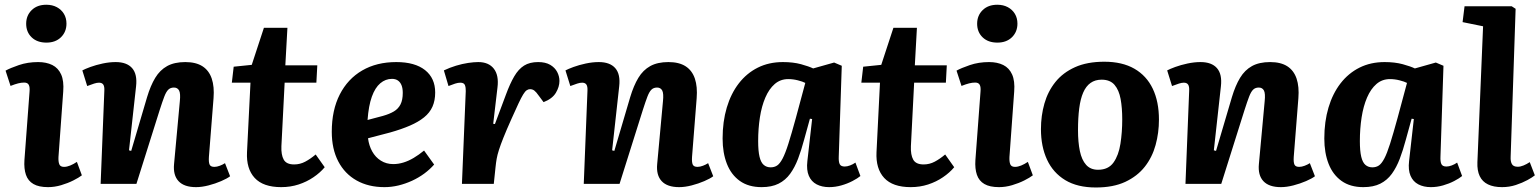

<svg xmlns="http://www.w3.org/2000/svg" viewBox="-20 -794 6647 829"><path d="M107.5 -397.5Q109.5 -418 104.2 -427.7Q99 -437.5 84.5 -437.5Q72 -437.5 58.2 -434Q44.5 -430.5 25.5 -423L4 -489Q23.5 -500 61.5 -513Q99.5 -526 144.5 -526Q180 -526 205.8 -513.3Q231.5 -500.5 244 -472.5Q256.5 -444.5 253 -399L232.5 -116.5Q231.5 -96 236 -84.8Q240.5 -73.5 256.5 -73.5Q269 -73.5 283 -79.3Q297 -85 312 -95L333.5 -37Q320.5 -27 296.8 -15Q273 -3 244.3 5.5Q215.5 14 187.5 14Q147.5 14 124.3 0.5Q101 -13 92 -39.3Q83 -65.5 85.5 -103ZM93 -691.5Q93 -727 116.8 -750.3Q140.5 -773.5 180 -773.5Q206 -773.5 225.5 -763Q245 -752.5 256 -734.3Q267 -716 267 -692Q267 -656.5 243.3 -633.2Q219.5 -610 180.5 -610Q140.5 -610 116.8 -632.7Q93 -655.5 93 -691.5Z M973.5 -33Q960.5 -23 935 -12Q909.5 -1 880.5 6.5Q851.5 14 826.5 14Q775 14 751 -11.8Q727 -37.5 731.5 -85.5L756.5 -357Q760 -390.5 753.3 -403.2Q746.5 -416 731 -416Q716 -416 706.8 -407Q697.5 -398 689.5 -377.2Q681.5 -356.5 669.5 -319L569 0H414.5L430.5 -402Q431.5 -420.5 426 -428.7Q420.5 -437 407.5 -437Q398.5 -437 386.5 -433.2Q374.5 -429.5 356.5 -422.5L335.5 -490Q346.5 -496 370.2 -504.8Q394 -513.5 423.3 -519.8Q452.5 -526 479.5 -526Q527.5 -526 550.5 -499.8Q573.5 -473.5 567.5 -421L537 -145L546.5 -142.5L615 -374.5Q630 -424.5 650.3 -458Q670.5 -491.5 701.8 -508.8Q733 -526 780 -526Q826 -526 854.3 -507.8Q882.5 -489.5 894.3 -454.5Q906 -419.5 902 -370L882 -116.5Q880.5 -93.5 885 -83.5Q889.5 -73.5 905.5 -73.5Q916.5 -73.5 929 -78.3Q941.5 -83 951.5 -89.5Z M989 -506 1067 -514 1119.5 -674H1221L1212 -512H1350L1346 -437H1209L1195 -162.5Q1193.5 -125.5 1205 -104.8Q1216.5 -84 1250 -84Q1275.5 -84 1298 -96Q1320.5 -108 1343 -127L1382 -72Q1362.5 -48.5 1333.5 -28.8Q1304.5 -9 1269.3 2.5Q1234 14 1194 14Q1116.5 14 1079.7 -25.7Q1043 -65.5 1046.5 -137L1061.5 -437H981Z M1691 -526Q1771.5 -526 1815.3 -491.3Q1859 -456.5 1859 -394.5Q1859 -360 1847.3 -333.5Q1835.5 -307 1811 -287.3Q1786.5 -267.5 1750.3 -251.8Q1714 -236 1664.5 -222L1569 -197Q1573 -165.5 1587 -140.3Q1601 -115 1624.5 -100.3Q1648 -85.5 1678 -85.5Q1700 -85.5 1722 -92.3Q1744 -99 1766.3 -112.3Q1788.5 -125.5 1811 -144L1854.5 -83.5Q1836 -62.5 1812 -44.7Q1788 -27 1759.3 -13.7Q1730.5 -0.5 1700.3 6.8Q1670 14 1640 14Q1571 14 1519.8 -14.7Q1468.5 -43.5 1440.5 -97.2Q1412.5 -151 1412.5 -225Q1412.5 -318.5 1447 -386Q1481.5 -453.5 1544 -489.8Q1606.5 -526 1691 -526ZM1719 -393Q1719 -412.5 1713.8 -425.7Q1708.5 -439 1698.3 -446.2Q1688 -453.5 1672.5 -453.5Q1644.5 -453.5 1622 -434.5Q1599.5 -415.5 1585.5 -376.5Q1571.5 -337.5 1567 -276L1633 -293.5Q1661.5 -301.5 1680.5 -312.8Q1699.5 -324 1709.3 -343.3Q1719 -362.5 1719 -393Z M1991 -400.5Q1991.5 -415.5 1987.5 -426.2Q1983.5 -437 1967.5 -437Q1957.5 -437 1945 -433Q1932.5 -429 1916.5 -422.5L1896.5 -490Q1921.5 -502 1948.8 -510.3Q1976 -518.5 2001.3 -522.3Q2026.5 -526 2045 -526Q2090 -526 2112.3 -497.3Q2134.5 -468.5 2128 -416.5L2109.5 -259.5L2117 -258.5L2164.5 -385.5Q2182 -433 2200.3 -464.2Q2218.5 -495.5 2242.8 -510.8Q2267 -526 2303.5 -526Q2335.5 -526 2355.8 -514Q2376 -502 2385.8 -483.2Q2395.5 -464.5 2395.5 -444.5Q2395.5 -419 2380 -393.2Q2364.5 -367.5 2327 -353L2306.5 -380.5Q2295 -397 2287 -403Q2279 -409 2268.5 -409Q2261 -409 2254 -404.2Q2247 -399.5 2238.8 -386Q2230.5 -372.5 2218.8 -347.5Q2207 -322.5 2188.5 -281Q2166.5 -232 2153.8 -200Q2141 -168 2134.3 -146.7Q2127.5 -125.5 2124.5 -108.5Q2121.5 -91.5 2119.5 -71.5L2112 0H1974.5Z M3059.5 -33Q3046.5 -23 3021 -12Q2995.5 -1 2966.5 6.5Q2937.5 14 2912.5 14Q2861 14 2837 -11.8Q2813 -37.5 2817.5 -85.5L2842.5 -357Q2846 -390.5 2839.3 -403.2Q2832.5 -416 2817 -416Q2802 -416 2792.8 -407Q2783.5 -398 2775.5 -377.2Q2767.5 -356.5 2755.5 -319L2655 0H2500.5L2516.5 -402Q2517.5 -420.5 2512 -428.7Q2506.5 -437 2493.5 -437Q2484.5 -437 2472.5 -433.2Q2460.5 -429.5 2442.5 -422.5L2421.5 -490Q2432.5 -496 2456.2 -504.8Q2480 -513.5 2509.3 -519.8Q2538.5 -526 2565.5 -526Q2613.5 -526 2636.5 -499.8Q2659.5 -473.5 2653.5 -421L2623 -145L2632.5 -142.5L2701 -374.5Q2716 -424.5 2736.3 -458Q2756.5 -491.5 2787.8 -508.8Q2819 -526 2866 -526Q2912 -526 2940.3 -507.8Q2968.5 -489.5 2980.3 -454.5Q2992 -419.5 2988 -370L2968 -116.5Q2966.5 -93.5 2971 -83.5Q2975.5 -73.5 2991.5 -73.5Q3002.5 -73.5 3015 -78.3Q3027.5 -83 3037.5 -89.5Z M3601.5 -118Q3600.5 -96 3605.5 -85.5Q3610.5 -75 3627.5 -75Q3638 -75 3650.5 -79.8Q3663 -84.5 3673.5 -92L3695 -34Q3683 -24 3661 -12.5Q3639 -1 3612.8 6.5Q3586.5 14 3560 14Q3529 14 3506 2Q3483 -10 3472.3 -35Q3461.5 -60 3466 -98.5L3486.5 -280L3477 -281.5L3452 -191Q3440 -146 3425.8 -108.5Q3411.5 -71 3391.5 -43.5Q3371.5 -16 3341.8 -1Q3312 14 3268.5 14Q3212 14 3174.5 -12.7Q3137 -39.5 3118.5 -86.7Q3100 -134 3100 -196Q3100 -269 3118 -329.5Q3136 -390 3170 -434Q3204 -478 3252 -502Q3300 -526 3360.5 -526Q3404.5 -526 3438.5 -516.8Q3472.5 -507.5 3491 -498.5L3581.5 -524L3614.5 -510ZM3307.5 -71.5Q3323.5 -71.5 3335.3 -79.3Q3347 -87 3358.8 -109Q3370.5 -131 3384 -173.5Q3397.5 -216 3416.5 -285.5L3457 -436Q3445.5 -442 3424.8 -447.2Q3404 -452.5 3383.5 -452.5Q3349.5 -452.5 3325 -431.2Q3300.5 -410 3284.5 -372.7Q3268.5 -335.5 3261 -287Q3253.5 -238.5 3253.5 -185Q3253.5 -142 3259.5 -117Q3265.5 -92 3277.8 -81.8Q3290 -71.5 3307.5 -71.5Z M3707 -506 3785 -514 3837.5 -674H3939L3930 -512H4068L4064 -437H3927L3913 -162.5Q3911.5 -125.5 3923 -104.8Q3934.5 -84 3968 -84Q3993.5 -84 4016 -96Q4038.5 -108 4061 -127L4100 -72Q4080.5 -48.5 4051.5 -28.8Q4022.5 -9 3987.3 2.5Q3952 14 3912 14Q3834.5 14 3797.7 -25.7Q3761 -65.5 3764.5 -137L3779.5 -437H3699Z M4213.5 -397.5Q4215.5 -418 4210.2 -427.7Q4205 -437.5 4190.5 -437.5Q4178 -437.5 4164.2 -434Q4150.5 -430.5 4131.5 -423L4110 -489Q4129.5 -500 4167.5 -513Q4205.5 -526 4250.5 -526Q4286 -526 4311.8 -513.3Q4337.5 -500.5 4350 -472.5Q4362.5 -444.5 4359 -399L4338.5 -116.5Q4337.5 -96 4342 -84.8Q4346.5 -73.5 4362.5 -73.5Q4375 -73.5 4389 -79.3Q4403 -85 4418 -95L4439.5 -37Q4426.5 -27 4402.8 -15Q4379 -3 4350.3 5.5Q4321.5 14 4293.5 14Q4253.5 14 4230.3 0.5Q4207 -13 4198 -39.3Q4189 -65.5 4191.5 -103ZM4199 -691.5Q4199 -727 4222.8 -750.3Q4246.5 -773.5 4286 -773.5Q4312 -773.5 4331.5 -763Q4351 -752.5 4362 -734.3Q4373 -716 4373 -692Q4373 -656.5 4349.3 -633.2Q4325.5 -610 4286.5 -610Q4246.5 -610 4222.8 -632.7Q4199 -655.5 4199 -691.5Z M4711.5 15.5Q4632 15.5 4579.5 -16.2Q4527 -48 4500.7 -104.8Q4474.5 -161.5 4474.5 -236.5Q4474.5 -294.5 4489.5 -347Q4504.5 -399.5 4537 -440Q4569.5 -480.5 4621.8 -504Q4674 -527.5 4748 -527.5Q4825.5 -527.5 4878 -497.3Q4930.5 -467 4957.3 -411Q4984 -355 4984 -277.5Q4984 -220.5 4969.5 -167.8Q4955 -115 4922.8 -74Q4890.5 -33 4838.5 -8.7Q4786.5 15.5 4711.5 15.5ZM4721 -61Q4765.5 -61 4787.8 -92.3Q4810 -123.5 4817.7 -173.3Q4825.5 -223 4825.5 -278.5Q4825.5 -328 4818.5 -366.5Q4811.5 -405 4792.3 -427.5Q4773 -450 4736.5 -450Q4708.5 -450 4688.8 -436Q4669 -422 4657 -394.5Q4645 -367 4639.8 -326.3Q4634.5 -285.5 4634.5 -232Q4634.5 -180.5 4642.5 -142Q4650.5 -103.5 4669.5 -82.3Q4688.5 -61 4721 -61Z M5657.5 -33Q5644.5 -23 5619 -12Q5593.5 -1 5564.5 6.5Q5535.5 14 5510.5 14Q5459 14 5435 -11.8Q5411 -37.5 5415.5 -85.5L5440.5 -357Q5444 -390.5 5437.3 -403.2Q5430.5 -416 5415 -416Q5400 -416 5390.8 -407Q5381.5 -398 5373.5 -377.2Q5365.5 -356.5 5353.5 -319L5253 0H5098.5L5114.5 -402Q5115.5 -420.5 5110 -428.7Q5104.5 -437 5091.5 -437Q5082.5 -437 5070.5 -433.2Q5058.5 -429.5 5040.5 -422.5L5019.5 -490Q5030.5 -496 5054.2 -504.8Q5078 -513.5 5107.3 -519.8Q5136.5 -526 5163.5 -526Q5211.5 -526 5234.5 -499.8Q5257.5 -473.5 5251.5 -421L5221 -145L5230.5 -142.5L5299 -374.5Q5314 -424.5 5334.3 -458Q5354.5 -491.5 5385.8 -508.8Q5417 -526 5464 -526Q5510 -526 5538.3 -507.8Q5566.5 -489.5 5578.3 -454.5Q5590 -419.5 5586 -370L5566 -116.5Q5564.5 -93.5 5569 -83.5Q5573.5 -73.5 5589.5 -73.5Q5600.5 -73.5 5613 -78.3Q5625.5 -83 5635.5 -89.5Z M6199.5 -118Q6198.5 -96 6203.5 -85.5Q6208.5 -75 6225.5 -75Q6236 -75 6248.5 -79.8Q6261 -84.5 6271.5 -92L6293 -34Q6281 -24 6259 -12.5Q6237 -1 6210.8 6.5Q6184.5 14 6158 14Q6127 14 6104 2Q6081 -10 6070.3 -35Q6059.5 -60 6064 -98.5L6084.5 -280L6075 -281.5L6050 -191Q6038 -146 6023.8 -108.5Q6009.5 -71 5989.5 -43.5Q5969.5 -16 5939.8 -1Q5910 14 5866.5 14Q5810 14 5772.5 -12.7Q5735 -39.5 5716.5 -86.7Q5698 -134 5698 -196Q5698 -269 5716 -329.5Q5734 -390 5768 -434Q5802 -478 5850 -502Q5898 -526 5958.5 -526Q6002.5 -526 6036.5 -516.8Q6070.5 -507.5 6089 -498.5L6179.5 -524L6212.5 -510ZM5905.5 -71.5Q5921.5 -71.5 5933.3 -79.3Q5945 -87 5956.8 -109Q5968.5 -131 5982 -173.5Q5995.5 -216 6014.5 -285.5L6055 -436Q6043.5 -442 6022.8 -447.2Q6002 -452.5 5981.5 -452.5Q5947.5 -452.5 5923 -431.2Q5898.5 -410 5882.5 -372.7Q5866.5 -335.5 5859 -287Q5851.5 -238.5 5851.5 -185Q5851.5 -142 5857.5 -117Q5863.5 -92 5875.8 -81.8Q5888 -71.5 5905.5 -71.5Z M6383.5 -680.5 6295 -698.5 6303.5 -767H6507L6524 -756L6502.5 -116.5Q6501.5 -97.5 6507.8 -85.8Q6514 -74 6533.5 -74Q6544.5 -74 6558 -79.5Q6571.5 -85 6585 -94L6607 -37Q6597 -28.5 6575 -16.5Q6553 -4.5 6524.8 4.8Q6496.5 14 6465.5 14Q6429 14 6404.8 2.2Q6380.5 -9.5 6369 -33.5Q6357.5 -57.5 6359 -93.5Z"/></svg>

Font: Literata
Style: Italic
Weight: 400
Italic angle: -2°
Designer: Latin by Veronika Burian and Jose Scaglione. Greek by Irene Vlachou. Cyrillic by Vera Evstafieva
Foundry: TypeTogether
Version: Version 3.103;gftools[0.9.29]